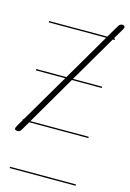

<svg xmlns="http://www.w3.org/2000/svg" viewBox="-155 -684 666 985"><g transform="rotate(15 178.0 -191.0)"><path d="M350 -535H340L195 -287H350V-280H191L40 -21H350V-14H36L9 32Q2 45 -10 45Q-26 45 -26 35Q-26 30 -21 23H-22L0 -14V-21H4L156 -280H0V-287H160L305 -535H0V-542H309L348 -608Q356 -621 368 -621Q375 -621 378.5 -618Q382 -615 382 -611Q382 -608 377 -598L344 -542H350ZM350 239H0V232H350Z"/></g></svg>

Font: Gruenewald VA 1. Klasse
Style: Regular
Weight: 400
Designer: Peter Wiegel
Foundry: Peter Wiegel, nach dem Schriftentwurf von Dr. H. Gr¸newald
Version: Version 0.007